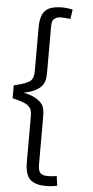

<svg xmlns="http://www.w3.org/2000/svg" viewBox="-67 -971 550 1140"><g transform="rotate(5 208.0 -401.0)"><path d="M318.8 -925.8Q287.6 -933.1 255.9 -933.1Q185.5 -933.1 155.8 -903.3Q127 -873.5 127 -802.7V-541.5Q127 -499 106 -481.9Q85 -464.8 9.8 -447.3V-370.1Q83 -353 100.8 -337.9Q118.7 -322.8 122.8 -308.3Q127 -293.9 127 -272.9V1Q127 71.8 155.8 101.6Q185.5 131.3 251.5 131.3Q287.6 131.3 318.8 124L311 67.4Q279.8 71.8 261.2 71.8Q242.7 71.8 231.9 68.8Q221.2 65.9 213.9 58.6Q200.2 44.9 200.2 10.3V-276.9Q200.2 -329.1 184.6 -350.1Q152.3 -393.1 72.3 -408.7Q186 -431.2 197.3 -500Q200.2 -520 200.2 -540.5V-812Q200.2 -846.7 210.9 -857.4Q227.1 -873.5 253.4 -873.5Q279.8 -873.5 311 -869.1Z"/></g></svg>

Font: Armata
Style: Regular
Weight: 400
Designer: Viktoriya Grabowska
Foundry: Viktoriya Grabowska
Version: Version 1.002